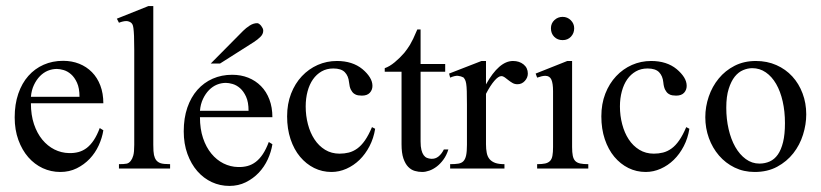

<svg xmlns="http://www.w3.org/2000/svg" viewBox="-20 -594 2671 625"><path d="M316.4 -169.9Q312.5 -145 301.3 -120.6Q290 -96.2 272 -77.1Q253.9 -58.1 229.7 -46.1Q205.6 -34.2 176.3 -34.2Q146 -34.2 119.1 -46.6Q92.3 -59.1 72 -82.3Q51.8 -105.5 39.8 -138.4Q27.8 -171.4 27.8 -211.9Q27.8 -254.9 39.6 -289.1Q51.3 -323.2 72.3 -346.9Q93.3 -370.6 122.1 -383.3Q150.9 -396 185.5 -396Q213.9 -396 237.8 -386.5Q261.7 -377 279.3 -359.1Q296.9 -341.3 306.6 -315.7Q316.4 -290 316.4 -257.8H80.6Q80.6 -219.7 90.6 -189.9Q100.6 -160.2 117.7 -139.4Q134.8 -118.7 157.2 -107.4Q179.7 -96.2 204.6 -95.7Q221.2 -95.2 235.6 -99.1Q250 -103 262.5 -112.5Q274.9 -122.1 285.4 -137.9Q295.9 -153.8 304.7 -177.2ZM238.8 -278.8Q238.8 -307.1 230.7 -324.7Q222.7 -342.3 211.2 -352.3Q199.7 -362.3 187 -366Q174.3 -369.6 165 -369.6Q149.9 -369.6 135.7 -363.8Q121.6 -357.9 110.1 -346.2Q98.6 -334.5 90.6 -317.6Q82.5 -300.8 80.6 -278.8Z M367.2 -45.4V-59.6Q384.3 -59.6 392.3 -61.3Q400.4 -63 406.2 -71.3Q410.6 -76.7 413.8 -87.6Q417 -98.6 417 -122.6V-431.2Q417 -460 416.3 -476.8Q415.5 -493.7 414.3 -502.4Q413.1 -511.2 411.1 -514.6Q409.2 -518.1 406.2 -520.5Q398.9 -525.4 391.1 -525.4Q381.3 -525.4 367.2 -520L360.4 -533.2L462.9 -574.2H479V-122.6Q479 -99.6 481.2 -89.6Q483.4 -79.6 488.3 -72.8Q493.7 -65.9 502.9 -62.7Q512.2 -59.6 533.7 -59.6V-45.4Z M866.7 -124.5Q862.8 -99.6 851.6 -75.2Q840.3 -50.8 822.3 -31.7Q804.2 -12.7 780 -0.7Q755.9 11.2 726.6 11.2Q696.3 11.2 669.4 -1.2Q642.6 -13.7 622.3 -36.9Q602.1 -60.1 590.1 -93Q578.1 -126 578.1 -166.5Q578.1 -209.5 589.8 -243.7Q601.6 -277.8 622.6 -301.5Q643.6 -325.2 672.4 -337.9Q701.2 -350.6 735.8 -350.6Q764.2 -350.6 788.1 -341.1Q812 -331.5 829.6 -313.7Q847.2 -295.9 856.9 -270.3Q866.7 -244.6 866.7 -212.4H630.9Q630.9 -174.3 640.9 -144.5Q650.9 -114.7 668 -94Q685.1 -73.2 707.5 -62Q730 -50.8 754.9 -50.3Q771.5 -49.8 785.9 -53.7Q800.3 -57.6 812.7 -67.1Q825.2 -76.7 835.7 -92.5Q846.2 -108.4 855 -131.8ZM789.1 -233.4Q789.1 -261.7 781 -279.3Q772.9 -296.9 761.5 -306.9Q750 -316.9 737.3 -320.6Q724.6 -324.2 715.3 -324.2Q700.2 -324.2 686 -318.4Q671.9 -312.5 660.4 -300.8Q648.9 -289.1 640.9 -272.2Q632.8 -255.4 630.9 -233.4ZM836.9 -494.1Q836.9 -482.9 827.6 -473.9Q818.4 -464.8 806.2 -457L696.3 -387.2H666L771.5 -493.7Q781.2 -503.4 793.2 -511Q805.2 -518.6 817.4 -518.6Q820.3 -518.6 823.7 -516.1Q827.1 -513.7 830.1 -510Q833 -506.3 835 -502.2Q836.9 -498 836.9 -494.1Z M1201.2 -174.8Q1196.3 -144 1182.9 -118.2Q1169.4 -92.3 1150.4 -73.7Q1131.3 -55.2 1107.7 -44.7Q1084 -34.2 1059.1 -34.2Q1028.8 -34.2 1002.7 -47.1Q976.6 -60.1 956.8 -83.7Q937 -107.4 925.8 -140.9Q914.6 -174.3 914.6 -215.3Q914.6 -255.9 927.5 -289.1Q940.4 -322.3 962.6 -345.9Q984.9 -369.6 1014.2 -382.6Q1043.5 -395.5 1076.7 -395.5Q1127.4 -395.5 1159.7 -369.1Q1175.3 -356 1183.8 -342.3Q1192.4 -328.6 1192.4 -314.5Q1192.4 -301.3 1183.8 -292Q1175.3 -282.7 1157.7 -282.7Q1152.3 -282.7 1145.5 -283.7Q1138.7 -284.7 1132.6 -289.1Q1126.5 -293.5 1122.1 -302.2Q1117.7 -311 1116.2 -326.2Q1114.3 -346.7 1102.5 -358.9Q1090.8 -371.1 1064.9 -371.1Q1043.5 -371.1 1026.9 -361.6Q1010.3 -352.1 998.8 -335.7Q987.3 -319.3 981.2 -296.6Q975.1 -273.9 975.1 -247.6Q975.1 -217.3 982.4 -189.5Q989.7 -161.6 1003.7 -140.4Q1017.6 -119.1 1038.3 -106.4Q1059.1 -93.8 1085.4 -93.8Q1101.1 -93.8 1115.5 -97.4Q1129.9 -101.1 1143.1 -110.6Q1156.2 -120.1 1168 -137Q1179.7 -153.8 1190.9 -180.2Z M1439.5 -107.4Q1433.6 -88.4 1423.6 -74.7Q1413.6 -61 1401.9 -52Q1390.1 -43 1377.7 -38.6Q1365.2 -34.2 1354.5 -34.2Q1342.3 -34.2 1330.3 -37.6Q1318.4 -41 1308.8 -50.8Q1299.3 -60.5 1293.2 -78.1Q1287.1 -95.7 1287.1 -124.5V-360.4H1232.4V-372.1Q1248 -377.4 1264.9 -391.4Q1281.7 -405.3 1296.4 -422.4Q1301.3 -428.7 1305.4 -434.3Q1309.6 -439.9 1314.5 -448Q1319.3 -456.1 1325 -467.8Q1330.6 -479.5 1338.4 -498H1349.1V-385.7H1429.2V-360.4H1349.1V-133.3Q1349.1 -116.7 1351.8 -106Q1354.5 -95.2 1359.1 -88.9Q1363.8 -82.5 1369.9 -80.1Q1376 -77.6 1383.3 -77.1Q1397 -76.2 1407.5 -84.7Q1418 -93.3 1424.8 -107.4Z M1698.2 -354.5Q1698.2 -341.3 1688.5 -330.6Q1678.7 -319.8 1664.6 -319.8Q1655.3 -319.8 1648.2 -324Q1641.1 -328.1 1635 -333Q1628.9 -337.9 1623.3 -342Q1617.7 -346.2 1611.8 -346.2Q1602.5 -346.2 1589.4 -331.1Q1576.2 -315.9 1562 -288.6V-124.5Q1562 -108.4 1564.5 -96.2Q1566.9 -84 1573.7 -75.9Q1580.6 -67.9 1592 -63.7Q1603.5 -59.6 1622.1 -59.6V-45.4H1445.3V-59.6Q1461.4 -59.6 1471.9 -61.3Q1482.4 -63 1488.5 -69.3Q1494.6 -75.7 1497.3 -88.1Q1500 -100.6 1500 -122.6V-254.4Q1500 -281.2 1499.5 -296.9Q1499 -312.5 1497.6 -321.3Q1496.1 -330.1 1493.9 -334.2Q1491.7 -338.4 1488.8 -341.8Q1480.5 -346.2 1470.7 -347.2Q1460.9 -348.1 1445.3 -341.3L1441.9 -354.5L1547.4 -395.5H1562V-319.3Q1604.5 -395.5 1649.9 -395.5Q1670.4 -395.5 1684.3 -384.3Q1698.2 -373 1698.2 -354.5Z M1849.1 -502Q1849.1 -485.8 1838.6 -474.6Q1828.1 -463.4 1811.5 -463.4Q1794.9 -463.4 1784.2 -474.1Q1773.4 -484.9 1773.4 -502Q1773.4 -518.1 1784.7 -528.6Q1795.9 -539.1 1811.5 -539.1Q1827.1 -539.1 1838.1 -528.1Q1849.1 -517.1 1849.1 -502ZM1728.5 -45.4V-59.6Q1744.6 -59.6 1754.6 -61.8Q1764.6 -64 1770.5 -70.1Q1776.4 -76.2 1778.3 -87.2Q1780.3 -98.1 1780.3 -115.2V-297.4Q1780.3 -322.3 1774.9 -334.7Q1769.5 -347.2 1754.9 -347.2Q1745.1 -347.2 1728.5 -341.3L1723.6 -354.5L1826.7 -395.5H1842.3V-115.2Q1842.3 -98.1 1844.5 -87.2Q1846.7 -76.2 1852.5 -70.1Q1858.4 -64 1868.7 -61.8Q1878.9 -59.6 1895 -59.6V-45.4Z M2224.1 -174.8Q2219.2 -144 2205.8 -118.2Q2192.4 -92.3 2173.3 -73.7Q2154.3 -55.2 2130.6 -44.7Q2106.9 -34.2 2082 -34.2Q2051.8 -34.2 2025.6 -47.1Q1999.5 -60.1 1979.7 -83.7Q1960 -107.4 1948.7 -140.9Q1937.5 -174.3 1937.5 -215.3Q1937.5 -255.9 1950.4 -289.1Q1963.4 -322.3 1985.6 -345.9Q2007.8 -369.6 2037.1 -382.6Q2066.4 -395.5 2099.6 -395.5Q2150.4 -395.5 2182.6 -369.1Q2198.2 -356 2206.8 -342.3Q2215.3 -328.6 2215.3 -314.5Q2215.3 -301.3 2206.8 -292Q2198.2 -282.7 2180.7 -282.7Q2175.3 -282.7 2168.5 -283.7Q2161.6 -284.7 2155.5 -289.1Q2149.4 -293.5 2145 -302.2Q2140.6 -311 2139.2 -326.2Q2137.2 -346.7 2125.5 -358.9Q2113.8 -371.1 2087.9 -371.1Q2066.4 -371.1 2049.8 -361.6Q2033.2 -352.1 2021.7 -335.7Q2010.3 -319.3 2004.2 -296.6Q1998 -273.9 1998 -247.6Q1998 -217.3 2005.4 -189.5Q2012.7 -161.6 2026.6 -140.4Q2040.5 -119.1 2061.3 -106.4Q2082 -93.8 2108.4 -93.8Q2124 -93.8 2138.4 -97.4Q2152.8 -101.1 2166 -110.6Q2179.2 -120.1 2190.9 -137Q2202.6 -153.8 2213.9 -180.2Z M2604.5 -221.7Q2604.5 -189 2594 -155.5Q2583.5 -122.1 2562.5 -95.2Q2541.5 -68.4 2510 -51.3Q2478.5 -34.2 2436.5 -34.2Q2400.9 -34.2 2371.3 -48.6Q2341.8 -63 2320.6 -87.6Q2299.3 -112.3 2287.6 -144.5Q2275.9 -176.8 2275.9 -212.4Q2275.9 -246.6 2287.1 -279.5Q2298.3 -312.5 2319.6 -338.4Q2340.8 -364.3 2371.3 -379.9Q2401.9 -395.5 2440.4 -395.5Q2477.1 -395.5 2507.3 -382.1Q2537.6 -368.7 2559.1 -345.2Q2580.6 -321.8 2592.5 -290Q2604.5 -258.3 2604.5 -221.7ZM2535.2 -193.4Q2535.2 -231.4 2527.8 -263.9Q2520.5 -296.4 2506.6 -320.6Q2492.7 -344.7 2472.9 -358.4Q2453.1 -372.1 2428.7 -372.1Q2414.1 -372.1 2398.9 -365.7Q2383.8 -359.4 2371.8 -344.5Q2359.9 -329.6 2352.1 -304.9Q2344.2 -280.3 2344.2 -243.2Q2344.2 -206.5 2351.8 -173.6Q2359.4 -140.6 2373.5 -115.7Q2387.7 -90.8 2407.7 -76.2Q2427.7 -61.5 2452.1 -61.5Q2470.2 -61.5 2485.6 -68.4Q2501 -75.2 2512 -90.8Q2522.9 -106.4 2529.1 -131.6Q2535.2 -156.7 2535.2 -193.4Z"/></svg>

Font: Surma
Style: Regular
Weight: 400
Designer: Sue Lloyd-Williams
Foundry: Sylheti Translation And Research
Version: Version 3.000